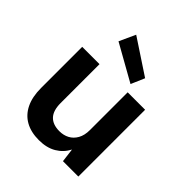

<svg xmlns="http://www.w3.org/2000/svg" viewBox="-215 -906 1051 1051"><g transform="rotate(45 311.0 -380.5)"><path d="M260 12Q199 12 156 -12Q113 -36 90 -83Q67 -130 67 -199V-517H201V-216Q201 -158 227.5 -130Q254 -102 305 -102Q337 -102 362.5 -115.5Q388 -129 403.5 -156.5Q419 -184 419 -225V-517H554V0H435L425 -80Q403 -37 361.5 -12.5Q320 12 260 12ZM398 -560 186 -679 229 -773 432 -639Z"/></g></svg>

Font: DM Sans 11pt
Style: Bold
Weight: 700
Version: Version 4.004;gftools[0.9.30]